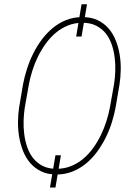

<svg xmlns="http://www.w3.org/2000/svg" viewBox="-20 -800 627 891"><path d="M358.4 -630.4H333.5L358.4 -780.3H383.8ZM237.3 70.3H211.9L237.3 -79.6H262.7ZM516.6 -302.2Q510.3 -268.1 498.8 -231.4Q487.3 -194.8 470 -160.2Q452.6 -125.5 429.9 -94.7Q407.2 -64 378.9 -40.8Q350.6 -17.6 316.2 -3.9Q281.7 9.8 241.7 9.8Q201.2 9.8 171.4 -4.6Q141.6 -19 120.6 -43.2Q99.6 -67.4 87.2 -98.9Q74.7 -130.4 68.8 -165Q63 -199.7 63.5 -235.1Q64 -270.5 68.8 -302.2L86.9 -408.7Q93.3 -442.9 105 -479.5Q116.7 -516.1 133.8 -550.8Q150.9 -585.4 173.8 -616.2Q196.8 -647 225.3 -670.4Q253.9 -693.8 288.1 -707.3Q322.3 -720.7 362.8 -720.7Q403.3 -720.7 433.3 -706.3Q463.4 -691.9 484.1 -667.7Q504.9 -643.6 517.3 -612.1Q529.8 -580.6 535.4 -545.9Q541 -511.2 540.3 -475.8Q539.6 -440.4 534.7 -408.7ZM509.3 -409.7Q513.7 -437.5 514.9 -469.5Q516.1 -501.5 512.2 -533Q508.3 -564.5 498.3 -593.8Q488.3 -623 470.5 -645.3Q452.6 -667.5 426 -680.9Q399.4 -694.3 362.8 -694.3Q326.7 -694.3 295.7 -681.9Q264.6 -669.4 239 -647.9Q213.4 -626.5 192.9 -598.1Q172.4 -569.8 156.7 -538.3Q141.1 -506.8 130.6 -473.6Q120.1 -440.4 114.3 -409.7L95.2 -302.2Q90.8 -274.4 89.6 -242.4Q88.4 -210.4 92.3 -178.7Q96.2 -147 106.2 -117.7Q116.2 -88.4 134 -65.9Q151.9 -43.5 178.2 -30Q204.6 -16.6 241.7 -16.6Q278.3 -16.6 309.3 -29.1Q340.3 -41.5 366 -63Q391.6 -84.5 412.1 -112.8Q432.6 -141.1 448 -172.9Q463.4 -204.6 473.9 -237.8Q484.4 -271 490.2 -302.2Z"/></svg>

Font: Roboto Mono Thin
Style: Italic
Weight: 250
Designer: Google
Version: Version 2.000985; 2015; ttfautohint (v1.3)